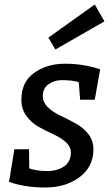

<svg xmlns="http://www.w3.org/2000/svg" viewBox="-20 -823 499 853"><path d="M218 -226Q185 -241 152.5 -259Q120 -277 97.5 -307.5Q75 -338 75 -380Q75 -459 132 -499.5Q189 -540 269.5 -540Q350 -540 425 -515L401 -380H336L330 -458Q301 -467 253 -467Q222 -467 196 -449Q170 -431 170 -395Q170 -347 249 -309Q282 -293 315.5 -275Q349 -257 372 -228Q395 -199 395 -160Q395 -82 333.5 -36Q272 10 181 10Q90 10 20 -15L44 -160H109L110 -75Q144 -63 189.5 -63Q235 -63 265 -84Q295 -105 295 -147.5Q295 -190 218 -226ZM444 -728 226 -603 195 -656 401 -803Z"/></svg>

Font: Bitter
Style: Italic
Weight: 400
Italic angle: -9°
Designer: Sol Matas
Foundry: Sol Matas
Version: Version 1.001